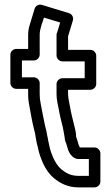

<svg xmlns="http://www.w3.org/2000/svg" viewBox="-20 -767 479 832"><path d="M170.6 -690.8 240.8 -669.4 228.4 -628.6C225.7 -623.7 225 -619.3 225 -616V-526C225 -510.9 239.3 -501 250 -501H347V-428H250C234.9 -428 225 -413.7 225 -403V-358C225 -334.3 231.6 -310.3 234.4 -294.8C238.9 -267.4 246.6 -237.5 252.5 -214C255.3 -196.1 259 -182.4 260 -172.7C260.8 -155 266.1 -148.5 266.9 -145.4L271.8 -128.8C276.6 -111.2 281.9 -100.1 293 -89.7C296.7 -86.2 305.6 -78 320 -78H365V-5H320C286.7 -5 266.4 -16.6 245.9 -33.3C226.8 -49 211 -78.4 200.9 -108.5L196.2 -124.2L192.4 -141.4C190.9 -148 188.4 -158.1 188 -162C187.5 -169.9 185.8 -174.4 185.2 -176.3C183.9 -183 182.7 -192.4 180.3 -202.1L175.4 -221.5C168.8 -254.3 162.7 -282 156.5 -316.8C153.3 -331.6 152 -344.2 152 -358V-407C152 -422.1 137.7 -432 127 -432H75V-505H127C142.1 -505 152 -519.3 152 -530V-617C152 -642.1 164.5 -670.7 170.6 -690.8ZM325.9 -128C323.7 -132.2 320.8 -139 320.1 -141.6L315.3 -158C312.2 -169.2 310.1 -173.5 310 -174C309.9 -193.8 305 -209.9 301.3 -225.1C295.1 -249.5 287.9 -277.9 283.6 -303.2C280.3 -322.3 275 -343.8 275 -358V-378H372C382.7 -378 397 -387.9 397 -403V-526C397 -536.7 387.1 -551 372 -551H275V-610L295.9 -678.7C299.6 -690.7 292.9 -705.8 279.3 -709.9L161.3 -745.9C148.3 -749.9 134.1 -742.3 130.1 -729.3C123.1 -706.3 116.4 -684.7 109.2 -660.6C104.7 -646.8 102 -631.7 102 -617V-555H50C39.3 -555 25 -545.1 25 -530V-407C25 -396.3 34.9 -382 50 -382H102V-358C102 -340.8 103.6 -325.3 107.5 -307.2C113.5 -273 119 -240.9 126.7 -209.9L131.6 -190.7C135.9 -167.8 137.2 -151.5 143.8 -129.6L147.6 -112.6C147.7 -112.2 147.9 -111.5 148 -110.9L153.1 -93.5C165.3 -57.2 183.2 -20.2 214.1 5.3C239.5 26.1 272.9 45 320 45H390C400.7 45 415 35.1 415 20V-103C415 -113.7 405.1 -128 390 -128Z"/></svg>

Font: Tape
Style: Regular
Weight: 500
Foundry: Cannot Into Space Fonts
Version: Version 0.97